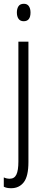

<svg xmlns="http://www.w3.org/2000/svg" viewBox="-27 -752 241 1013"><path d="M62 -686Q62 -706 70.5 -719Q79 -732 99 -732Q117 -732 125.5 -719Q134 -706 134 -686Q134 -640 98 -640Q80 -640 71 -652.5Q62 -665 62 -686ZM32 241Q19 241 9.5 239Q0 237 -7 233V184Q8 191 24 191Q49 191 59.5 169Q70 147 70 100V-532H123V103Q123 178 98.5 209.5Q74 241 32 241Z"/></svg>

Font: Noto Sans Lao UI ExtCond Light
Style: Regular
Weight: 300
Width: 2
Designer: Monotype Design Team
Foundry: Monotype Imaging Inc.
Version: Version 2.000; ttfautohint (v1.8.4.7-5d5b)